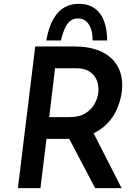

<svg xmlns="http://www.w3.org/2000/svg" viewBox="-20 -967 711 987"><path d="M366 -728Q426 -728 473.5 -712.5Q521 -697 553 -667Q585 -637 599 -593.5Q613 -550 606 -494Q600 -451 582 -408Q564 -365 530 -330.5Q496 -296 446 -274.5Q396 -253 325 -253H219L188 0H72L161 -728ZM337 -365Q389 -365 420.5 -385.5Q452 -406 467.5 -435.5Q483 -465 485 -490Q488 -508 484.5 -529.5Q481 -551 469 -570.5Q457 -590 433.5 -603Q410 -616 372 -616H263L233 -365ZM454 -296 605 0H469L315 -293ZM395 -947Q424 -946 448.5 -934.5Q473 -923 491.5 -900.5Q510 -878 520 -843Q530 -808 531 -759H456Q456 -798 446.5 -822Q437 -846 422 -858.5Q407 -871 385 -872Q360 -874 342.5 -860.5Q325 -847 313.5 -821.5Q302 -796 293 -759H218Q230 -827 254.5 -869.5Q279 -912 315 -931Q351 -950 395 -947Z"/></svg>

Font: Josefin Sans Thin SemiBold
Style: Italic
Weight: 600
Italic angle: -7°
Version: Version 2.000